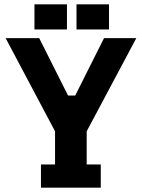

<svg xmlns="http://www.w3.org/2000/svg" viewBox="-20 -866 654 886"><path d="M169 0V-107H234V-260L6 -690H161L294 -425H327L460 -690H609L380 -260V-107H445V0ZM139 -730V-846H289V-730ZM333 -730V-846H483V-730Z"/></svg>

Font: Mozilla Headline ExtraLight
Style: Regular
Weight: 200
Designer: Studio DRAMA
Foundry: Studio DRAMA
Version: Version 1.000